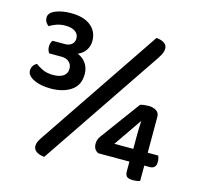

<svg xmlns="http://www.w3.org/2000/svg" viewBox="-94 -718 846 823"><g transform="rotate(15 329.0 -306.5)"><path d="M131 -484Q150 -484 161.5 -493.5Q173 -503 173 -520Q173 -539 157.5 -550Q142 -561 114 -561Q92 -561 74 -554.5Q56 -548 44 -540Q36 -546 31 -554Q26 -562 26 -574Q26 -595 54.5 -607Q83 -619 123 -619Q180 -619 211 -594Q242 -569 242 -527Q242 -504 229.5 -485.5Q217 -467 195 -458Q218 -450 232.5 -429.5Q247 -409 247 -381Q247 -332 211.5 -308Q176 -284 122 -284Q75 -284 45.5 -299Q16 -314 16 -336Q16 -348 22 -357Q28 -366 38 -371Q51 -361 70 -352Q89 -343 117 -343Q145 -343 161.5 -354Q178 -365 178 -387Q178 -405 165.5 -416.5Q153 -428 131 -428H77Q73 -433 70.5 -440.5Q68 -448 68 -456Q68 -473 77 -484ZM529 -69H391Q369 -79 369 -106Q369 -124 380 -139L510 -316Q527 -321 547 -321Q566 -321 580.5 -312.5Q595 -304 595 -285V-126H641Q647 -115 647 -99Q647 -83 639.5 -76Q632 -69 621 -69H595V-1Q582 4 563 4Q546 4 537.5 -2Q529 -8 529 -28ZM531 -184Q531 -197 531.5 -215.5Q532 -234 533 -251L447 -126H531ZM504 -611Q527 -609 539.5 -600Q552 -591 552 -576Q552 -565 547.5 -555Q543 -545 534 -531L171 6Q124 1 122 -29Q122 -40 127 -50.5Q132 -61 142 -75Z"/></g></svg>

Font: Baloo Da 2 Medium
Style: Regular
Weight: 500
Designer: Noopur Datye, Sulekha Rajkumar and Ek Type
Foundry: Ek Type
Version: Version 1.640;hotconv 1.0.111;makeotfexe 2.5.65597; ttfautoh